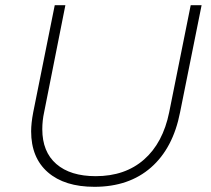

<svg xmlns="http://www.w3.org/2000/svg" viewBox="-20 -719 812 740"><path d="M674 -286Q647 -148 562 -73.5Q477 1 344 1Q229 1 164.5 -55Q100 -111 100 -213Q100 -244 108 -286L191 -699H232L150 -286Q143 -254 143 -221Q143 -134 197 -87Q251 -40 349 -40Q462 -40 535 -104Q608 -168 632 -286L715 -699H757Z"/></svg>

Font: Gontserrat ExtraLight
Style: Italic
Weight: 275
Italic angle: -11.3°
Designer: Julieta Ulanovsky
Foundry: Julieta Ulanovsky
Version: Version 6.001